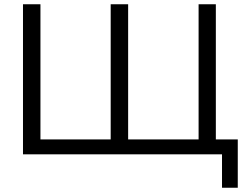

<svg xmlns="http://www.w3.org/2000/svg" viewBox="-20 -725 1160 902"><path d="M1023 157V0H88V-705H170V-70H500V-705H582V-70H913V-705H994V-70H1097V157Z"/></svg>

Font: Winston
Style: Regular
Weight: 400
Designer: Original fonts by Vernon Adams / Changes by Cristiano Sobral
Foundry: Original fonts by Vernon Adams / Changes by Cristiano Sobral
Version: Version 2.503;July 17, 2020;FontCreator 13.0.0.2655 64-bit